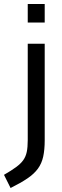

<svg xmlns="http://www.w3.org/2000/svg" viewBox="-69 -719 313 962"><path d="M-16 223 -49 157Q-11 135 12 118Q35 101 47.5 83.5Q60 66 65 42.5Q70 19 70 -17V-500H155V-16Q155 31 147.5 65.5Q140 100 121 126Q102 152 69 174.5Q36 197 -16 223ZM70 -606V-699H155V-606Z"/></svg>

Font: Cairo Medium
Style: Regular
Weight: 500
Designer: Mohamed Gaber, Accademia di Belle Arti di Urbino
Foundry: Kief Type Foundry, Accademia di Belle Arti di Urbino
Version: Version 3.117